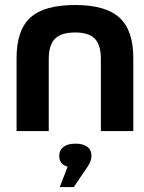

<svg xmlns="http://www.w3.org/2000/svg" viewBox="-20 -529 581 775"><path d="M46.9 -294.9Q46.9 -407.2 102.5 -458Q158.2 -508.8 283.2 -508.8Q406.2 -508.8 462.2 -457.8Q518.1 -406.7 518.1 -294.9V0H387.2V-291Q387.2 -347.2 362.8 -372.6Q338.4 -397.9 283.2 -397.9Q227.1 -397.9 201.9 -372.6Q176.8 -347.2 176.8 -291V0H46.9ZM219.2 101.1V99.1Q219.2 77.1 236.3 64Q253.4 50.8 284.2 50.8Q315.4 50.8 332.3 63.5Q349.1 76.2 349.1 98.1V100.1Q349.1 121.1 334 143.1L277.8 226.1H221.2L252.9 144Q219.2 133.8 219.2 101.1Z"/></svg>

Font: LT Wave Text Bold
Style: Regular
Weight: 700
Designer: Daniel Lyons
Version: Version 2.5 (Glyphs App)